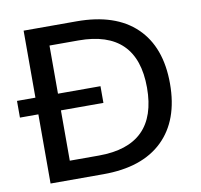

<svg xmlns="http://www.w3.org/2000/svg" viewBox="-81 -788 913 872"><g transform="rotate(-10 376.0 -352.5)"><path d="M83 0V-705H327Q506 -705 601 -613.5Q696 -522 696 -353Q696 -184 601 -92Q506 0 327 0ZM187 -87H321Q590 -87 590 -353Q590 -618 321 -618H187ZM-2 -319V-396H383V-319Z"/></g></svg>

Font: Mulish SemiBold
Style: Regular
Weight: 600
Designer: Vernon Adams
Foundry: Vernon Adams
Version: Version 3.603; ttfautohint (v1.8.3)